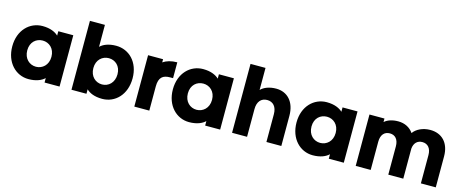

<svg xmlns="http://www.w3.org/2000/svg" viewBox="-41 -1362 4795 1992"><g transform="rotate(15 2356.5 -365.5)"><path d="M279 9C363 9 419 -17 451 -48V0H612V-551H451V-504C420 -534 365 -561 281 -561C143 -561 30 -451 30 -277C30 -103 143 9 279 9ZM191 -277C191 -367 252 -416 321 -416C389 -416 451 -366 451 -276C451 -186 389 -135 321 -135C252 -135 191 -187 191 -277Z M1071 -561C990 -561 933 -536 901 -504V-740H740V0H901V-48C933 -16 987 9 1071 9C1210 9 1322 -102 1322 -278C1322 -452 1210 -561 1071 -561ZM901 -277C901 -366 962 -417 1031 -417C1099 -417 1160 -368 1160 -278C1160 -187 1099 -135 1031 -135C962 -135 901 -186 901 -277Z M1415 -552V0H1576V-260C1576 -359 1620 -389 1695 -389H1727V-559C1663 -559 1612 -543 1576 -518V-552Z M2004 9C2088 9 2144 -17 2176 -48V0H2337V-551H2176V-504C2145 -534 2090 -561 2006 -561C1868 -561 1755 -451 1755 -277C1755 -103 1868 9 2004 9ZM1916 -277C1916 -367 1977 -416 2046 -416C2114 -416 2176 -366 2176 -276C2176 -186 2114 -135 2046 -135C1977 -135 1916 -187 1916 -277Z M2465 -740V0H2626V-298C2626 -379 2667 -423 2730 -423C2793 -423 2834 -379 2834 -298V0H2994V-324C2994 -474 2910 -561 2790 -561C2717 -561 2660 -538 2626 -503V-740Z M3332 9C3416 9 3472 -17 3504 -48V0H3665V-551H3504V-504C3473 -534 3418 -561 3334 -561C3196 -561 3083 -451 3083 -277C3083 -103 3196 9 3332 9ZM3244 -277C3244 -367 3305 -416 3374 -416C3442 -416 3504 -366 3504 -276C3504 -186 3442 -135 3374 -135C3305 -135 3244 -187 3244 -277Z M3793 -552V0H3954V-303C3954 -378 3991 -418 4049 -418C4106 -418 4143 -378 4143 -303V0H4304V-324C4310 -385 4346 -418 4398 -418C4455 -418 4493 -378 4493 -303V0H4653V-332C4653 -478 4570 -561 4445 -561C4365 -561 4296 -526 4264 -479C4228 -532 4170 -561 4101 -561C4037 -561 3985 -543 3954 -514V-552Z"/></g></svg>

Font: Malmofest
Style: Bold
Weight: 700
Designer: Jonny Pinhorn (Poppins), Kolossal
Version: Version 1.004;Glyphs 3.1.2 (3151)